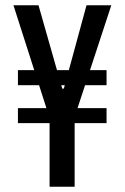

<svg xmlns="http://www.w3.org/2000/svg" viewBox="-20 -708 473 728"><path d="M168 0V-241H48V-298H156L31 -688H126L216 -372H222L308 -688H402L274 -298H384V-241H263V0ZM48 -385V-442H384V-385Z"/></svg>

Font: Saira ExtraCondensed SemiBold
Style: Regular
Weight: 600
Width: 2
Designer: Hector Gatti with collaboration of the Omnibus-Type team
Foundry: Omnibus-Type
Version: Version 1.101